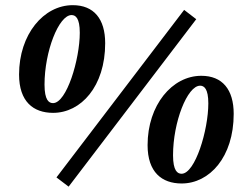

<svg xmlns="http://www.w3.org/2000/svg" viewBox="-20 -687 954 728"><path d="M181.3 -259.1C286.9 -259.1 378.8 -359.1 378.8 -523.1C378.8 -615.4 335.9 -667.4 255.9 -667.4C145.4 -667.4 52.3 -556.7 52.3 -404.4C52.3 -301.8 106.3 -259.1 181.3 -259.1ZM181 -296C165.9 -296 148.8 -306.5 148.8 -366.2C148.8 -491.7 202.7 -629.9 251.4 -629.9C266.3 -629.9 282.5 -619 282.5 -562.9C282.5 -461.7 232.7 -296 181 -296ZM240.2 20.7 724.1 -614.2 678.2 -649.5 194.1 -14.3 240.2 20.7ZM668.7 8.7C774.3 8.7 866.1 -91.2 866.1 -255.3C866.1 -347.5 823.3 -399.6 743.3 -399.6C632.8 -399.6 539.6 -288.9 539.6 -136.6C539.6 -34 593.7 8.7 668.7 8.7ZM668.4 -28.2C653.3 -28.2 636.1 -38.7 636.1 -98.4C636.1 -223.9 690.1 -362.1 738.8 -362.1C753.7 -362.1 769.9 -351.1 769.9 -295C769.9 -193.8 720.1 -28.2 668.4 -28.2Z"/></svg>

Font: Source Serif 4 Variable
Style: Italic
Weight: 400
Italic angle: -12°
Designer: Frank Grießhammer
Foundry: Adobe Systems Incorporated
Version: Version 4.004;hotconv 1.0.116;makeotfexe 2.5.65601